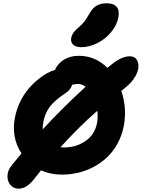

<svg xmlns="http://www.w3.org/2000/svg" viewBox="-20 -1033 857 1160"><path d="M471.2 -748Q437 -748 421.4 -763.4Q405.8 -778.8 410.2 -805.2Q416.5 -835.4 452.1 -865.2Q475.1 -883.8 489.5 -902.6Q503.9 -921.4 521 -952.1Q540 -985.8 564.9 -999.5Q589.8 -1013.2 624 -1013.2Q667 -1013.2 685.1 -991.2Q703.1 -969.2 694.8 -925.8Q685.1 -878.4 650.1 -837.2Q615.2 -795.9 567.1 -772Q519 -748 471.2 -748ZM92.8 106.9Q63 106.9 43.7 85.2Q24.4 63.5 25.1 30Q25.9 -3.4 49.8 -33.2Q71.3 -60.5 109.9 -106Q45.9 -204.6 70.8 -325.2Q80.1 -373 101.3 -416.7Q122.6 -460.4 148.4 -491.9Q174.3 -523.4 204.6 -548.8Q234.9 -574.2 261.7 -589.1Q288.6 -604 312 -610.8Q328.6 -648.9 366.2 -672.4Q403.8 -695.8 456.1 -695.8Q556.2 -695.8 628.9 -623Q646 -636.2 654.8 -644Q715.3 -692.9 764.2 -692.9Q799.3 -692.9 811.5 -661.6Q825.7 -625 799.8 -575.7Q777.8 -534.7 733.9 -501Q730.5 -498 723.4 -492.4Q716.3 -486.8 712.9 -483.9Q749 -376 727.1 -268.1Q715.8 -212.9 689.9 -165.5Q664.1 -118.2 628.2 -84Q592.3 -49.8 548.1 -25.9Q503.9 -2 454.8 10Q405.8 22 355 22Q285.6 22 228 -3.9Q215.8 10.7 186 48.8Q140.6 106.9 92.8 106.9ZM242.2 -297.9Q236.8 -264.6 237.8 -251Q349.1 -373 497.1 -508.8Q475.6 -525.9 449.2 -525.9Q438 -525.9 416 -521Q406.7 -491.2 380.9 -474.1Q309.6 -426.3 281 -388.2Q252.4 -350.1 242.2 -297.9ZM565.9 -288.1Q572.8 -321.3 567.9 -363.8Q454.6 -264.2 345.2 -143.1Q352.1 -142.1 367.2 -142.1Q439.9 -142.1 496.1 -180.7Q552.2 -219.2 565.9 -288.1Z"/></svg>

Font: Shantell Sans Bouncy
Style: Italic
Weight: 800
Italic angle: -11.31°
Designer: Stephen Nixon, Anya Danilova, Shantell Martin
Foundry: Arrow Type
Version: Version 1.006;[9816181b4]